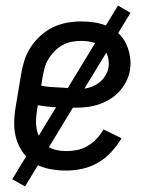

<svg xmlns="http://www.w3.org/2000/svg" viewBox="-20 -605 540 690"><path d="M218 8Q188 8 159 2.5Q130 -3 106 -17Q82 -31 65 -53.5Q48 -76 39.5 -103Q31 -130 31 -159.5Q31 -189 36 -219L56 -339Q60 -364 68 -389Q76 -414 91 -436.5Q106 -459 126.5 -477.5Q147 -496 171.5 -507.5Q196 -519 221.5 -523.5Q247 -528 272 -528Q297 -528 321.5 -524Q346 -520 367.5 -510.5Q389 -501 406 -485Q423 -469 433 -448Q443 -427 447 -402.5Q451 -378 447 -353Q444 -333 434 -313Q424 -293 409 -276.5Q394 -260 375 -248.5Q356 -237 335.5 -230Q315 -223 294 -220.5Q273 -218 252 -218Q218 -218 183 -219.5Q148 -221 116 -227L113 -208Q110 -189 109.5 -171Q109 -153 113 -135.5Q117 -118 126.5 -103.5Q136 -89 150 -79.5Q164 -70 182 -66Q200 -62 218 -62Q238 -62 257.5 -66Q277 -70 295 -80.5Q313 -91 327.5 -106.5Q342 -122 352 -140L417 -108Q401 -82 380 -59Q359 -36 332.5 -20.5Q306 -5 276 1.5Q246 8 218 8ZM264 -285Q281 -285 298 -289.5Q315 -294 331 -304.5Q347 -315 357 -330.5Q367 -346 370 -363Q373 -384 367 -403.5Q361 -423 347 -435.5Q333 -448 313.5 -453Q294 -458 273 -458Q256 -458 239 -455Q222 -452 206 -443.5Q190 -435 177 -422Q164 -409 154.5 -393.5Q145 -378 140.5 -361.5Q136 -345 133 -328L128 -297Q143 -294 160.5 -292.5Q178 -291 195.5 -290.5Q213 -290 229.5 -287.5Q246 -285 264 -285ZM70 65 24 39 404 -585 449 -559Z"/></svg>

Font: Iosevka Algr
Style: Italic
Weight: 400
Italic angle: -9°
Monospace: yes
Designer: Belleve Invis
Foundry: Belleve Invis
Version: Version 26.0.2; ttfautohint (v1.8.3)